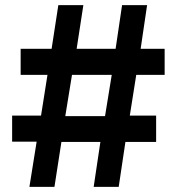

<svg xmlns="http://www.w3.org/2000/svg" viewBox="-20 -724 682 744"><path d="M94 0H191L218 -174H369L343 0H440L466 -174H585V-276H483L508 -434H618V-535H525L550 -704H453L428 -535H277L303 -704H206L180 -535H60V-434H164L139 -276H27V-175H122ZM413 -434 387 -274H233L259 -434Z"/></svg>

Font: Geom Medium
Style: Bold
Weight: 500
Version: Version 1.102